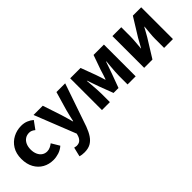

<svg xmlns="http://www.w3.org/2000/svg" viewBox="59 -1383 2411 2411"><g transform="rotate(-45 1264.5 -178.0)"><path d="M320 14Q241 14 178.5 -21Q116 -56 79 -122.5Q42 -189 42 -282Q42 -376 82.5 -442Q123 -508 190 -543Q257 -578 334 -578Q386 -578 427 -561Q468 -544 499 -517L423 -413Q403 -430 384 -438Q365 -446 344 -446Q303 -446 272.5 -426Q242 -406 225 -369Q208 -332 208 -282Q208 -233 225 -195.5Q242 -158 271.5 -138Q301 -118 338 -118Q367 -118 393 -130Q419 -142 442 -160L506 -53Q465 -17 415.5 -1.5Q366 14 320 14Z M662 222Q636 222 617.5 219Q599 216 582 211L612 87Q620 88 630 91Q640 94 650 94Q692 94 715.5 72.5Q739 51 750 17L759 -14L541 -564H705L787 -317Q800 -278 810.5 -238Q821 -198 833 -157H838Q846 -197 856 -237Q866 -277 876 -317L948 -564H1103L906 9Q880 79 848 126Q816 173 772 197.5Q728 222 662 222Z M1192 0V-564H1376L1450 -366Q1462 -332 1472 -301Q1482 -270 1491 -240H1496Q1507 -270 1517 -301Q1527 -332 1537 -366L1607 -564H1791V0H1647V-152Q1647 -182 1650 -226.5Q1653 -271 1657 -316Q1661 -361 1664 -393H1659Q1647 -356 1631.5 -314Q1616 -272 1604 -236L1535 -49H1447L1376 -236Q1364 -272 1348.5 -314.5Q1333 -357 1321 -393H1317Q1320 -361 1323.5 -316Q1327 -271 1330 -226.5Q1333 -182 1333 -152V0Z M1942 0V-564H2099V-402Q2099 -360 2094 -306.5Q2089 -253 2085 -201H2088Q2102 -227 2121.5 -261Q2141 -295 2154 -320L2305 -564H2453V0H2296V-162Q2296 -204 2301.5 -257.5Q2307 -311 2311 -363H2307Q2293 -338 2274 -303.5Q2255 -269 2241 -245L2089 0Z"/></g></svg>

Font: Noto Sans SC ExtraBold
Style: Regular
Weight: 800
Designer: Ryoko NISHIZUKA 西塚涼子 (kana, bopomofo & ideographs); Paul D. Hunt (Latin, Greek & Cyrillic); Sandoll Communications 산돌커뮤니
Foundry: Adobe
Version: Version 2.004-H2;hotconv 1.0.118;makeotfexe 2.5.65603